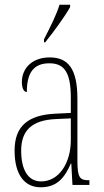

<svg xmlns="http://www.w3.org/2000/svg" viewBox="-20 -786 440 816"><path d="M167 -619V-606H172C210 -653 259 -721 278 -756V-766H233C219 -721 197 -678 167 -619ZM153 10C224 10 256 -33 281 -91H283L288 0H360V-20H358C320 -20 309 -29 309 -103V-366C309 -495 269 -542 191 -542C117 -542 73 -496 73 -438C73 -411 81 -395 94 -395C94 -482 127 -517 190 -517C254 -517 281 -477 281 -371V-306L218 -303C99 -298 42 -250 42 -146C42 -41 86 10 153 10ZM155 -15C96 -15 70 -69 70 -146C70 -228 112 -276 219 -280L281 -283V-191C281 -92 230 -15 155 -15Z"/></svg>

Font: Noto Serif Devanagari ExtraCondensed Thin
Style: Regular
Weight: 100
Width: 2
Designer: Universal Thirst, Indian Type Foundry and the Monotype Design Team
Foundry: Monotype Imaging Inc.
Version: Version 2.004